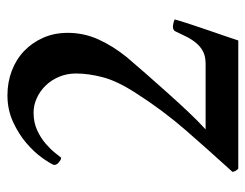

<svg xmlns="http://www.w3.org/2000/svg" viewBox="-94 -582 676 529"><g transform="rotate(-90 244.5 -318.0)"><path d="M455 -175Q450 -157 441 -130Q432 -103 423 -76.5Q414 -50 406.5 -28.5Q399 -7 397 0H44Q40 -3 37.5 -8Q35 -13 35 -16Q95 -82 149.5 -144.5Q204 -207 252 -282Q285 -333 295.5 -372.5Q306 -412 306 -447Q306 -472 297 -493.5Q288 -515 273 -530.5Q258 -546 238.5 -555Q219 -564 198 -564Q171 -564 149.5 -554Q128 -544 112.5 -530.5Q97 -517 87.5 -505Q78 -493 74 -488Q69 -488 61.5 -494Q54 -500 54 -508Q59 -520 74.5 -541.5Q90 -563 114.5 -584Q139 -605 172.5 -620.5Q206 -636 246 -636Q282 -636 313.5 -624Q345 -612 368 -590Q391 -568 404.5 -537.5Q418 -507 418 -470Q418 -425 399.5 -384.5Q381 -344 350 -306Q327 -279 301.5 -250Q276 -221 250.5 -192.5Q225 -164 200 -137.5Q175 -111 152 -90H333Q353 -90 366.5 -97Q380 -104 390 -116Q400 -128 407.5 -143Q415 -158 422 -173Q425 -180 435 -180Q439 -180 445.5 -178.5Q452 -177 455 -175Z"/></g></svg>

Font: Vermiglione SemiBold
Style: Regular
Weight: 600
Version: Version 1.000